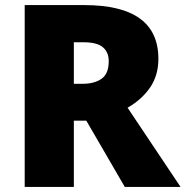

<svg xmlns="http://www.w3.org/2000/svg" viewBox="-20 -734 729 754"><path d="M311 -714Q602 -714 602 -503Q602 -438 569.5 -390.5Q537 -343 481 -311L689 0H470L319 -260H270V0H77V-714ZM308 -568H270V-405H306Q350 -405 378.5 -424.5Q407 -444 407 -494Q407 -529 384 -548.5Q361 -568 308 -568Z"/></svg>

Font: Noto Sans Meetei Mayek Black
Style: Regular
Weight: 900
Designer: Monotype Design Team and Neelakash Kshetrimayum
Foundry: Monotype Imaging Inc.
Version: Version 2.002; ttfautohint (v1.8.4.7-5d5b)